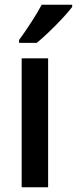

<svg xmlns="http://www.w3.org/2000/svg" viewBox="-20 -786 323 806"><path d="M283 -766H155C131 -721 93 -663 60 -618V-606H134C180 -643 254 -718 283 -757ZM182 0V-541H71V0Z"/></svg>

Font: Noto Sans UI SemiCondensed Medium
Style: Regular
Weight: 500
Width: 4
Designer: Monotype Design Team
Foundry: Monotype Imaging Inc.
Version: Version 1.901